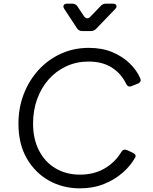

<svg xmlns="http://www.w3.org/2000/svg" viewBox="-20 -1019 836 1051"><path d="M417 12Q324 12 248 -30.5Q172 -73 126.5 -152Q81 -231 81 -342Q81 -429 110 -504Q139 -579 191 -636Q243 -693 313.5 -725Q384 -757 466 -757Q539 -757 595 -733.5Q651 -710 689.5 -672.5Q728 -635 747 -592Q757 -571 734 -561L701 -548Q680 -539 670 -561Q643 -617 591.5 -649.5Q540 -682 465 -682Q399 -682 343.5 -656.5Q288 -631 247 -585Q206 -539 183.5 -477Q161 -415 161 -342Q161 -258 193.5 -195Q226 -132 284 -97.5Q342 -63 418 -63Q494 -63 552 -96.5Q610 -130 644 -187Q656 -206 676 -197L706 -183Q729 -172 720 -157Q696 -113 652.5 -74.5Q609 -36 549.5 -12Q490 12 417 12ZM430 -849Q411 -849 401 -865L332 -970Q324 -983 329 -991Q334 -999 348 -999H375Q394 -999 404 -984L440 -930Q447 -920 456.5 -919Q466 -918 474 -927L531 -986Q543 -999 560 -999H597Q613 -999 617 -989.5Q621 -980 610 -969L507 -862Q495 -849 478 -849Z"/></svg>

Font: Pitagon Sans Text
Style: Italic
Weight: 400
Italic angle: -8°
Designer: Travis Tran
Foundry: Pitagon
Version: Version 1.001; ttfautohint (v1.8.4.7-5d5b);gftools[0.9.26]